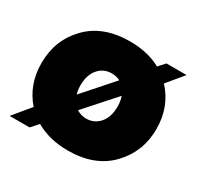

<svg xmlns="http://www.w3.org/2000/svg" viewBox="-123 -680 859 834"><g transform="rotate(30 307.0 -263.0)"><path d="M524 -451Q595 -375 595 -263Q595 -149 518.5 -69.5Q442 10 307 10Q215 10 146 -30L114 6H14L85 -80Q19 -155 19 -263Q19 -378 95.5 -457Q172 -536 307 -536Q395 -536 461 -500L490 -532H591ZM307 -376Q266 -376 240 -345.5Q214 -315 214 -263Q214 -240 220 -220L349 -366Q330 -376 307 -376ZM307 -150Q348 -150 374 -180.5Q400 -211 400 -263Q400 -291 392 -313L259 -164Q281 -150 307 -150Z"/></g></svg>

Font: Raleway-v4020 Black
Style: Regular
Weight: 900
Designer: Matt McInerney, Pablo Impallari, Rodrigo Fuenzalida
Foundry: Matt McInerney, Pablo Impallari, Rodrigo Fuenzalida
Version: Version 4.020;PS 004.020;hotconv 1.0.88;makeotf.lib2.5.64775